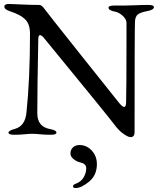

<svg xmlns="http://www.w3.org/2000/svg" viewBox="-20 -678 810 973"><path d="M363 275Q350 275 350 266Q350 258 364 253Q391 243 404 220.5Q417 198 417 174Q417 152 387 145Q368 141 352.5 128Q337 115 337 100Q337 81 349.5 69Q362 57 383 57Q419 57 445 85Q471 113 471 154Q471 210 431.5 242.5Q392 275 363 275ZM616 -650Q638 -650 668.5 -651.5Q699 -653 731 -653Q760 -653 760 -642Q760 -628 727 -622Q690 -615 677.5 -604Q665 -593 664 -568Q662 -520 662 -8Q662 17 641 17Q630 17 606 0.5Q582 -16 560 -46Q533 -83 204 -484Q191 -500 183 -500Q174 -500 174 -479Q169 -231 169 -104Q169 -36 233 -24Q266 -18 266 -6Q266 5 237 5Q208 5 183.5 2.5Q159 0 143 0Q127 0 104 2.5Q81 5 52 5Q23 5 23 -6Q23 -16 56 -25Q107 -39 114 -107Q132 -276 132 -507Q132 -556 107.5 -580Q83 -604 33 -620Q2 -630 2 -644Q2 -658 25 -658Q56 -657 97.5 -655Q139 -653 179 -653Q190 -653 203 -636Q216 -618 390.5 -398.5Q565 -179 584 -156Q601 -136 609 -136Q618 -136 619 -157Q621 -221 621 -477V-564Q620 -582 600.5 -599Q581 -616 563 -619Q530 -625 530 -639Q530 -650 559 -650Z"/></svg>

Font: EB Garamond SC 12
Style: Regular
Weight: 400
Version: Version 0.016 ; ttfautohint (v0.97) -l 8 -r 50 -G 200 -x 0 -